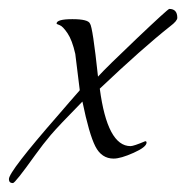

<svg xmlns="http://www.w3.org/2000/svg" viewBox="-65 -307 418 431"><path d="M333 -267Q333 -260 317 -248Q255 -199 159 -108Q176 21 228 21Q235 21 261 10Q264 10 264 13Q264 23 235 36Q206 49 190 49Q163 49 149 21.5Q135 -6 120 -79Q66 -24 49 -4Q32 16 14 41Q-31 104 -36 104Q-45 104 -45 95Q-45 78 66 -49Q80 -65 91 -78Q102 -91 108.5 -98Q115 -105 114 -105L104 -186Q97 -217 86.5 -232.5Q76 -248 69 -250.5Q62 -253 62 -254Q62 -264 97.5 -264Q133 -264 137 -254Q143 -247 155 -135Q173 -155 242.5 -221Q312 -287 315 -287Q333 -287 333 -267Z"/></svg>

Font: Qwigley
Style: Regular
Weight: 400
Designer: Robert E. Leuschke
Foundry: Robert E. Leuschke
Version: Version 1.003